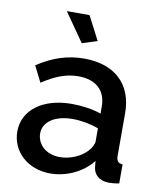

<svg xmlns="http://www.w3.org/2000/svg" viewBox="-83 -798 730 874"><g transform="rotate(10 282.0 -360.5)"><path d="M155 -731 247 -599 317 -621 260 -731ZM28 -153C28 -61 103 10 208 10C280 10 356 -23 402 -82L405 -52C409 -22 432 5 479 5C490 5 505 4 526 0V-88C505 -89 497 -99 497 -124V-319C497 -455 411 -532 271 -532C194 -532 125 -509 56 -463L93 -389C151 -427 201 -448 259 -448C341 -448 387 -404 387 -331V-298C349 -312 297 -319 251 -319C119 -319 28 -253 28 -153ZM361 -121C333 -92 286 -71 239 -71C169 -71 132 -116 132 -162C132 -217 187 -252 267 -252C306 -252 350 -244 387 -230V-170C387 -157 377 -137 361 -121Z"/></g></svg>

Font: FIGSv2-sans-serif SemiBold
Style: Regular
Weight: 600
Designer: Matt McInerney, Pablo Impallari, Rodrigo Fuenzalida,Mirko Velimirovic
Foundry: Matt McInerney, Pablo Impallari, Rodrigo Fuenzalida
Version: Version 4.021;hotconv 1.0.109;makeotfexe 2.5.65596